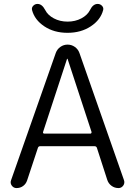

<svg xmlns="http://www.w3.org/2000/svg" viewBox="-20 -957 679 977"><path d="M199 -285Q198 -282 200 -279.5Q202 -277 205 -277H440Q443 -277 444.5 -279.5Q446 -282 446 -285L324 -657Q324 -658 323 -658Q321 -658 321 -657ZM64 0Q49 0 40 -12.5Q31 -25 36 -39L264 -688Q271 -707 287.5 -718.5Q304 -730 324 -730Q344 -730 360.5 -718.5Q377 -707 384 -688L611 -40Q616 -25 607 -12.5Q598 0 583 0Q563 0 547.5 -11.5Q532 -23 526 -41L473 -205Q470 -213 461 -213H184Q176 -213 173 -205L118 -39Q112 -21 97.5 -10.5Q83 0 64 0ZM438 -906Q453 -937 477 -937Q490 -937 499 -927.5Q508 -918 505 -906Q492 -856 442 -823Q392 -790 323.5 -790Q255 -790 205.5 -823Q156 -856 143 -906Q140 -918 149 -927.5Q158 -937 171 -937Q194 -937 210 -906Q223 -880 254 -863.5Q285 -847 324 -847Q363 -847 394 -863.5Q425 -880 438 -906Z"/></svg>

Font: Rounded Mplus 1c
Style: Regular
Weight: 400
Version: Version 1.059.20150529